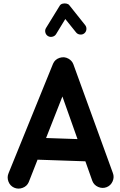

<svg xmlns="http://www.w3.org/2000/svg" viewBox="-20 -1046 712 1135"><path d="M63.5 63.4Q87.8 74 113.5 64.5Q139.2 55.1 149.8 30.8L348.9 -475.6L525.9 23.8Q535.6 48.5 560.6 59.2Q585.6 69.9 610.2 60.5Q634.9 50.8 645.8 25.8Q656.7 0.9 647 -23.8L413.6 -666.4Q405.6 -687.3 384.4 -699.3Q360.1 -713 332.5 -704.1Q304.9 -695.2 293.6 -669.4L30.9 -22.9Q20.3 1.3 29.7 26.9Q39.2 52.4 63.5 63.4ZM570.3 -150.9Q573 -177.4 555.6 -198Q538.2 -218.6 511.4 -221.3L183 -232.5Q156.5 -235.2 135.9 -217.8Q115.2 -200.4 112.5 -173.6Q109.9 -147.1 127.4 -126.5Q145 -105.8 171.5 -103.1L499.9 -91.9Q526.7 -89.2 547.2 -106.8Q567.6 -124.4 570.3 -150.9ZM263.1 -833Q275.1 -825.6 289.6 -828.9Q304 -832.3 311.4 -844L366 -933.6L429.6 -854.5Q438.2 -843.6 452.7 -841.9Q467.2 -840.1 478 -848.6Q489.3 -857.7 490.7 -872.1Q492.2 -886.6 483.5 -897.5L389.8 -1015.1Q384.3 -1022.6 372.6 -1024.8Q361 -1027.1 349.7 -1024.2Q338.4 -1021.2 333.1 -1012.3L252.1 -880.6Q244.6 -868.5 248 -854.5Q251.3 -840.5 263.1 -833Z"/></svg>

Font: Mikhak VF
Style: Regular
Weight: 100
Designer: Amin Abedi
Version: Version 3.001